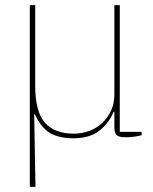

<svg xmlns="http://www.w3.org/2000/svg" viewBox="-20 -526 596 747"><path d="M96 -506H117V-192Q117 -92 154.5 -49Q192 -6 267 -6Q300 -6 328.5 -17Q357 -28 378.5 -48.5Q400 -69 412.5 -96.5Q425 -124 425 -157V-506H446V-13H531V0Q520 3 504.5 5.5Q489 8 468 8Q444 8 434.5 0Q425 -8 425 -31V-91H422Q402 -44 364.5 -16Q327 12 265 12Q209 12 174 -9Q139 -30 116 -81H113L118 201H96Z"/></svg>

Font: IBM Plex Serif Thin
Style: Regular
Weight: 100
Designer: Mike Abbink, Paul van der Laan, Pieter van Rosmalen
Foundry: Bold Monday
Version: Version 3.001